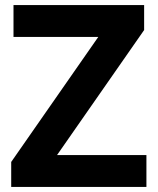

<svg xmlns="http://www.w3.org/2000/svg" viewBox="-20 -734 619 754"><path d="M555 0H24V-98L366 -589H33V-714H546V-616L204 -125H555Z"/></svg>

Font: Noto Sans Devanagari
Style: Bold
Weight: 700
Version: Version 2.003